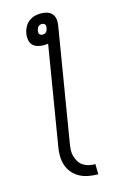

<svg xmlns="http://www.w3.org/2000/svg" viewBox="-139 -795 679 1060"><g transform="rotate(-15 200.0 -265.0)"><path d="M285 205Q257 205 230 200Q203 195 180.5 183Q158 171 141 151.5Q124 132 115.5 107Q107 82 106.5 55Q106 28 111 0L204 -563Q198 -562 191.5 -561.5Q185 -561 179 -561Q161 -561 144 -566Q127 -571 116 -583Q105 -595 102 -612.5Q99 -630 102 -648Q105 -666 114 -683.5Q123 -701 138 -713Q153 -725 171 -730Q189 -735 207 -735Q225 -735 242 -730Q259 -725 270 -713Q281 -701 284 -683.5Q287 -666 284 -648L177 0Q174 19 173 37.5Q172 56 177 73Q182 90 191.5 105Q201 120 215.5 129.5Q230 139 247.5 143Q265 147 284 147ZM188 -619Q193 -619 199 -621Q205 -623 209 -627.5Q213 -632 215 -637.5Q217 -643 218 -648Q219 -653 219 -658.5Q219 -664 216 -668.5Q213 -673 208 -675Q203 -677 198 -677Q193 -677 187 -675Q181 -673 177 -668.5Q173 -664 171 -658.5Q169 -653 168 -648Q167 -643 167 -637.5Q167 -632 170 -627.5Q173 -623 178 -621Q183 -619 188 -619Z"/></g></svg>

Font: Iosevka Aile Light
Style: Italic
Weight: 300
Italic angle: -9°
Designer: Belleve Invis
Foundry: Belleve Invis
Version: Version 31.1.0; ttfautohint (v1.8.4)